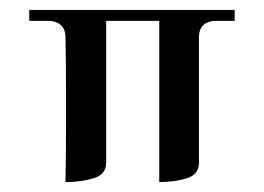

<svg xmlns="http://www.w3.org/2000/svg" viewBox="-20 -361 532 387"><path d="M39 -341H453V-319H415Q400 -319 390.5 -311Q381 -303 381 -285V-33Q381 -9 356 -1.5Q331 6 301 6V-319H194V-33Q194 -9 168 -1.5Q142 6 112 6Q113 -50 113 -95Q113 -140 113 -184.5Q113 -229 112 -285Q112 -303 102 -311Q92 -319 78 -319H39Z"/></svg>

Font: Genos Medium
Style: Regular
Weight: 500
Designer: Robert E. Leuschke
Foundry: Robert E. Leuschke
Version: Version 1.010; ttfautohint (v1.8.3)